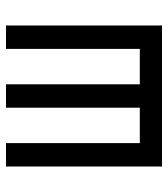

<svg xmlns="http://www.w3.org/2000/svg" viewBox="20 -580 560 640"><g transform="rotate(-90 300.0 -260.0)"><path d="M65 0V-520H143V-74H261V-520H339V-74H457V-520H535V0Z"/></g></svg>

Font: Iosevka Extended
Style: Regular
Weight: 400
Width: 7
Monospace: yes
Designer: Belleve Invis
Foundry: Belleve Invis
Version: Version 32.5.0; ttfautohint (v1.8.4)